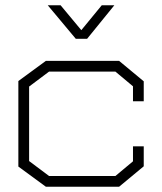

<svg xmlns="http://www.w3.org/2000/svg" viewBox="-20 -710 618 732"><path d="M434 2H155L50 -75V-401L155 -478H434L528 -400V-324H487V-381L420 -437H167L91 -380V-96L167 -39H420L487 -95V-152H528V-76ZM211 -690 290 -595 368 -690H416L312 -562H269L162 -690Z"/></svg>

Font: Turret Road Light
Style: Regular
Weight: 300
Designer: Noponies
Foundry: Noponies
Version: Version 1.001; ttfautohint (v1.8)